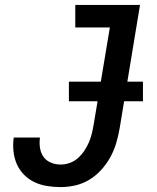

<svg xmlns="http://www.w3.org/2000/svg" viewBox="-20 -755 640 783"><path d="M227 8Q199 8 171.5 3.5Q144 -1 120 -12.5Q96 -24 77.5 -43Q59 -62 48.5 -86Q38 -110 35 -138Q32 -166 36 -194H143Q140 -173 143 -152.5Q146 -132 157 -116Q168 -100 187 -92Q206 -84 227 -84Q246 -84 264.5 -90.5Q283 -97 298 -110.5Q313 -124 324 -140.5Q335 -157 342.5 -174.5Q350 -192 354.5 -210.5Q359 -229 362 -247L428 -643H287V-735H551L468 -232Q463 -203 454.5 -173.5Q446 -144 431 -116Q416 -88 394 -63.5Q372 -39 345 -22.5Q318 -6 287.5 1Q257 8 227 8ZM261 -342V-422H563V-342Z"/></svg>

Font: Iosevka SS04 Semibold Extended
Style: Italic
Weight: 600
Width: 7
Italic angle: -9°
Monospace: yes
Designer: Belleve Invis
Foundry: Belleve Invis
Version: Version 19.0.0; ttfautohint (v1.8.4)